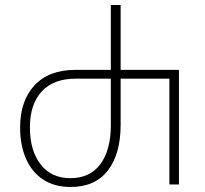

<svg xmlns="http://www.w3.org/2000/svg" viewBox="-20 -734 814 764"><path d="M261 10Q196 10 151 -20Q106 -50 83 -103.5Q60 -157 60 -227Q60 -332 117 -394Q174 -456 281 -456H421V-714H460V-456H692V0H654V-421H460V-237Q460 -122 409.5 -56Q359 10 261 10ZM260 -25Q338 -25 379.5 -81Q421 -137 421 -236V-421H281Q193 -421 146 -370Q99 -319 99 -227Q99 -135 141.5 -80Q184 -25 260 -25Z"/></svg>

Font: Noto Sans Georgian SemiCondensed ExtraLight
Style: Regular
Weight: 200
Width: 4
Designer: Monotype Design Team, Akaki Razmadze
Foundry: Google LLC
Version: Version 2.005; ttfautohint (v1.8.4.7-5d5b)